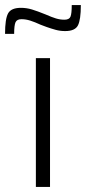

<svg xmlns="http://www.w3.org/2000/svg" viewBox="-62 -740 340 760"><path d="M80 -510H136V0H80ZM21 -709Q43 -709 64.5 -702.5Q86 -696 118 -683Q143 -672 159.5 -667Q176 -662 193 -662Q212 -662 217 -674Q222 -686 222 -720H258Q258 -662 246.5 -639.5Q235 -617 196 -617Q176 -617 158 -622Q140 -627 123 -633Q106 -639 99 -642Q75 -653 57.5 -658.5Q40 -664 23 -664Q5 -664 -0.5 -652Q-6 -640 -6 -606H-42Q-42 -665 -30 -687Q-18 -709 21 -709Z"/></svg>

Font: Saira SemiCondensed Light
Style: Regular
Weight: 300
Width: 4
Designer: Hector Gatti with collaboration of the Omnibus-Type team
Foundry: Omnibus-Type
Version: Version 0.072; ttfautohint (v1.8)